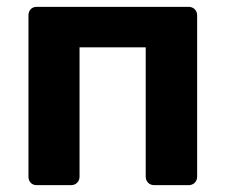

<svg xmlns="http://www.w3.org/2000/svg" viewBox="-20 -540 661 560"><path d="M87 0Q76 0 69.5 -7Q63 -14 63 -25V-495Q63 -506 69.5 -513Q76 -520 87 -520H530Q541 -520 548 -513Q555 -506 555 -495V-25Q555 -14 548 -7Q541 0 530 0H430Q419 0 412 -7Q405 -14 405 -25V-402H212V-25Q212 -14 205 -7Q198 0 187 0Z"/></svg>

Font: Fz Rubik SemBd
Style: Regular
Weight: 600
Designer: Hubert and Fischer
Foundry: Hubert and Fischer
Version: Vit hóa bi FontZin.com